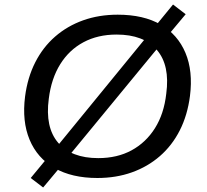

<svg xmlns="http://www.w3.org/2000/svg" viewBox="-20 -779 918 850"><path d="M411 9Q298 9 221.5 -35Q145 -79 111 -160.5Q77 -242 91 -352Q102 -436 136 -503Q170 -570 224 -617Q278 -664 348 -689Q418 -714 501 -714Q616 -714 691.5 -670Q767 -626 801 -545Q835 -464 821 -354Q810 -269 776 -202Q742 -135 688 -88Q634 -41 564 -16Q494 9 411 9ZM415 -79Q499 -79 562.5 -113.5Q626 -148 666 -211.5Q706 -275 716 -364Q733 -490 674.5 -558Q616 -626 496 -626Q413 -626 349.5 -592Q286 -558 246.5 -494.5Q207 -431 196 -342Q179 -215 237.5 -147Q296 -79 415 -79ZM171 51 116 9 197 -89 232 -130 631 -618 665 -660 746 -759 802 -716 720 -618 686 -576 286 -90 253 -47Z"/></svg>

Font: Nunito Sans 10pt SemiExpanded Medium
Style: Italic
Weight: 500
Width: 6
Italic angle: -9°
Designer: Vernon Adams
Foundry: Vernon Adams
Version: Version 3.101;gftools[0.9.27]